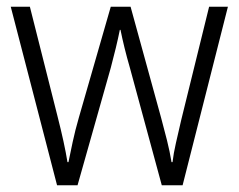

<svg xmlns="http://www.w3.org/2000/svg" viewBox="-20 -552 711 572"><path d="M367 -350Q358 -381 351 -409.5Q344 -438 339 -463H337Q332 -438 325 -409Q318 -380 310 -350L211 0H150L12 -532H69L151 -207Q172 -125 181 -69H184Q189 -94 196.5 -129Q204 -164 215 -202L310 -532H369L460 -201Q469 -168 477.5 -134Q486 -100 491 -69H494Q497 -95 504 -125.5Q511 -156 520 -195L603 -532H659L524 0H462Z"/></svg>

Font: Noto Sans Sinhala UI SemiCondensed Light
Style: Regular
Weight: 300
Width: 4
Designer: Jelle Bosma - Monotype Design Team
Foundry: Monotype Imaging Inc.
Version: Version 2.006; ttfautohint (v1.8.4.7-5d5b)